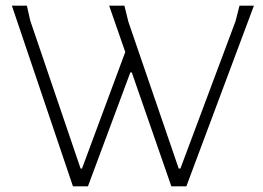

<svg xmlns="http://www.w3.org/2000/svg" viewBox="-20 -659 929 679"><path d="M878 -639 639 0H586L446 -403H441L291 0H238L22 -639H75L87 -586L265 -63H270L423 -475L366 -639H420L434 -582L612 -63H618L813 -584L827 -639Z"/></svg>

Font: Alegreya Sans Light
Style: Regular
Weight: 300
Designer: Juan Pablo del Peral
Foundry: Huerta Tipografica
Version: Version 2.007